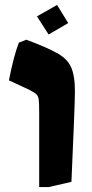

<svg xmlns="http://www.w3.org/2000/svg" viewBox="-20 -741 370 774"><path d="M129 -675 210 -721 255 -648 176 -602ZM138 -287Q138 -327 136 -340.5Q134 -354 126.5 -361Q119 -368 96 -380L16 -417Q35 -515 56 -569L86 -581Q171 -549 206 -529Q249 -507 265.5 -472.5Q282 -438 282 -373Q282 -321 268 -8L177 13H138Z"/></svg>

Font: Suez One
Style: Regular
Weight: 400
Version: Version 1.000